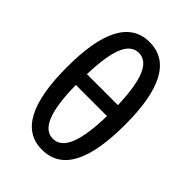

<svg xmlns="http://www.w3.org/2000/svg" viewBox="-226 -871 982 982"><g transform="rotate(45 265.0 -379.5)"><path d="M263 10C408 10 474 -124 474 -381C474 -637 406 -769 264 -769C122 -769 55 -635 55 -380C55 -123 122 10 263 10ZM377 -426H153C158 -602 191 -691 264 -691C337 -691 371 -602 377 -426ZM263 -69C189 -69 154 -163 152 -347H377C373 -161 337 -69 263 -69Z"/></g></svg>

Font: Noto Sans Mono Condensed Medium
Style: Regular
Weight: 500
Width: 3
Designer: Monotype Design Team
Foundry: Monotype Imaging Inc.
Version: Version 2.014